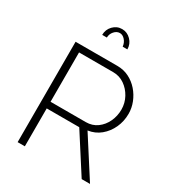

<svg xmlns="http://www.w3.org/2000/svg" viewBox="-214 -1048 1077 1176"><g transform="rotate(30 324.5 -460.0)"><path d="M93 0V-710H388Q434 -710 471.5 -691Q509 -672 536.5 -640.5Q564 -609 579.5 -570Q595 -531 595 -490Q595 -437 574 -391Q553 -345 515.5 -314Q478 -283 428 -276L605 0H546L374 -268H144V0ZM144 -315H393Q439 -315 473 -340Q507 -365 525.5 -405Q544 -445 544 -490Q544 -536 522.5 -575.5Q501 -615 465.5 -639.5Q430 -664 386 -664H144ZM302 -892Q280 -892 263 -872.5Q246 -853 246 -828H213Q213 -866 239 -893Q265 -920 302 -920Q338 -920 364.5 -893Q391 -866 391 -828H358Q355 -855 338.5 -873.5Q322 -892 302 -892Z"/></g></svg>

Font: Raleway Thin Light
Style: Regular
Weight: 300
Version: Version 4.026